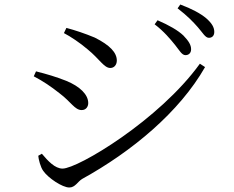

<svg xmlns="http://www.w3.org/2000/svg" viewBox="-20 -819 1040 853"><path d="M804 -574C818 -574 829 -583 829 -600C829 -619 819 -636 795 -661C771 -684 731 -707 680 -729L667 -711C709 -679 736 -646 758 -619C778 -594 788 -574 804 -574ZM908 -651C923 -651 932 -661 932 -677C932 -698 921 -716 896 -738C871 -759 832 -780 781 -799L769 -782C813 -748 837 -723 859 -698C881 -673 892 -651 908 -651ZM369 -600C422 -557 442 -517 470 -517C488 -517 499 -532 499 -550C499 -585 469 -618 401 -652C358 -670 313 -685 275 -695L264 -672C293 -657 335 -629 369 -600ZM258 -70C224 -70 193 -104 166 -136L150 -127C151 -112 160 -76 172 -60C194 -28 257 14 288 14C314 14 325 -12 345 -24C566 -146 777 -321 891 -521L868 -536C688 -286 326 -70 258 -70ZM244 -405C296 -366 312 -330 343 -330C362 -330 372 -345 372 -361C372 -399 335 -435 274 -460C228 -478 191 -489 140 -502L130 -480C172 -458 206 -435 244 -405Z"/></svg>

Font: Source Han Serif AKR9
Style: Regular
Weight: 400
Designer: Ryoko NISHIZUKA 西塚涼子 (kana & ideographs); Frank Grießhammer (Latin, Greek & Cyrillic); Sandoll Communications 산돌커뮤니케이션, 
Foundry: Adobe Systems Incorporated
Version: Version 1.005;hotconv 1.0.107;makeotfexe 2.5.65593